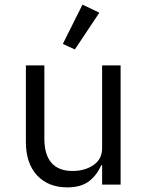

<svg xmlns="http://www.w3.org/2000/svg" viewBox="-20 -799 640 831"><path d="M422 -84H418Q399 -40 364.5 -14Q330 12 271 12Q189 12 140.5 -40Q92 -92 92 -185V-516H172V-199Q172 -129 203 -94Q234 -59 294 -59Q347 -59 384.5 -84.5Q422 -110 422 -158V-516H502V0H422ZM304 -585 252 -609 337 -779 410 -744Z"/></svg>

Font: iA Writer Mono V
Style: Regular
Weight: 400
Designer: Mike Abbink, Paul van der Laan, Pieter van Rosmalen
Foundry: Bold Monday
Version: Version 2.000